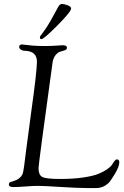

<svg xmlns="http://www.w3.org/2000/svg" viewBox="-20 -944 629 972"><path d="M182 -754Q182 -758 184.5 -762Q187 -766 194.5 -775.5Q202 -785 211.5 -799Q221 -813 237.5 -841.5Q254 -870 273 -906Q282 -924 293 -924Q304 -924 322 -917.5Q340 -911 340 -901Q340 -885 271 -815.5Q202 -746 190 -746Q182 -746 182 -754ZM25 -10Q25 -19 32 -22Q39 -25 53 -29Q67 -33 78 -42Q84 -47 87 -51Q90 -55 93 -60.5Q96 -66 98 -77.5Q100 -89 102 -102Q104 -115 107 -141.5Q110 -168 114 -196.5Q118 -225 124.5 -274.5Q131 -324 138 -377Q167 -584 167 -632Q167 -685 106 -687Q94 -687 85.5 -693Q77 -699 77 -707Q77 -719 93 -719Q95 -719 108 -717Q121 -715 147 -713Q173 -711 207 -711Q238 -711 266 -713Q294 -715 298 -715Q319 -715 319 -702Q319 -694 309 -690Q299 -686 286.5 -683Q274 -680 262 -666Q250 -652 246 -627Q175 -112 175 -93Q175 -59 193.5 -48.5Q212 -38 284 -38Q351 -38 401.5 -45.5Q452 -53 478.5 -64Q505 -75 523 -87.5Q541 -100 547.5 -111Q554 -122 560 -129.5Q566 -137 572 -137Q584 -137 584 -122Q584 -101 561.5 -63.5Q539 -26 528 -16Q501 8 467 8H420Q373 8 287 2.5Q201 -3 174 -3Q146 -3 109 0Q72 3 48 3Q25 3 25 -10Z"/></svg>

Font: OFL Sorts Mill Goudy TT
Style: Italic
Weight: 500
Italic angle: -6°
Version: Version 003.000